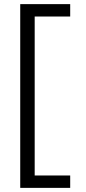

<svg xmlns="http://www.w3.org/2000/svg" viewBox="-20 -720 415 930"><path d="M78 190V-700H320V-640H148V130H320V190Z"/></svg>

Font: Easer Grotesk Light
Style: Regular
Weight: 300
Designer: Boardeaser, Bonnie Shaver-Troup, Thomas Jockin
Foundry: Lexend
Version: Version 1.008;Glyphs 3.1.2 (3151)